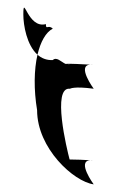

<svg xmlns="http://www.w3.org/2000/svg" viewBox="-20 -620 303 502"><path d="M41 -582C41 -638 52 -544 100 -557C100 -540 106 -557 118 -545C100 -536 86 -511 78 -477C50 -502 41 -554 41 -582ZM77 -332C77 -232 173 -145 225 -138C225 -138 180 -199 216 -201C203 -202 177 -203 162 -203C155 -229 115 -394 163 -388C163 -388 173 -395 225 -388C225 -388 180 -449 216 -451C198 -452 160 -454 151 -453C139 -459 128 -472 118 -463C102 -462 88 -468 78 -477C69 -438 68 -386 77 -332ZM157 -451C159 -451 161 -450 163 -450C161 -450 159 -450 157 -451ZM225 -200C225 -200 221 -201 216 -201C219 -201 222 -201 225 -200ZM225 -450C225 -450 221 -451 216 -451C219 -451 222 -451 225 -450Z"/></svg>

Font: bitstorm
Style: ext
Weight: 400
Version: Version 0.2